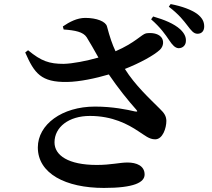

<svg xmlns="http://www.w3.org/2000/svg" viewBox="-20 -865 1040 944"><path d="M812 -667C828 -643 841 -629 858 -628C879 -628 894 -643 894 -664C895 -683 887 -701 866 -721C835 -749 788 -768 733 -784L723 -770C769 -730 794 -694 812 -667ZM901 -740C920 -715 932 -699 951 -699C972 -699 984 -713 984 -735C984 -758 975 -777 949 -797C921 -817 876 -834 819 -845L810 -832C862 -792 883 -763 901 -740ZM447 -341C285 -341 166 -253 166 -140C166 -12 302 59 491 59C639 59 691 32 691 -7C691 -50 651 -66 607 -66C568 -66 526 -54 456 -54C316 -54 248 -101 248 -165C248 -240 318 -295 422 -295C533 -295 609 -254 660 -220C693 -199 713 -180 743 -180C780 -180 798 -235 798 -271C797 -294 789 -308 765 -331C714 -382 645 -445 594 -526C668 -555 737 -593 766 -620C785 -638 787 -666 772 -683C755 -702 723 -705 698 -701C676 -696 645 -655 548 -613C532 -647 520 -682 506 -735C500 -759 456 -777 399 -777C359 -777 321 -757 289 -735L293 -720C350 -716 389 -708 406 -682C422 -657 443 -619 464 -582C404 -565 337 -552 293 -551C223 -551 183 -564 118 -618L104 -607C149 -504 182 -460 310 -462C372 -463 451 -480 515 -499C559 -434 612 -368 649 -327C658 -317 656 -315 644 -317C605 -326 534 -341 447 -341Z"/></svg>

Font: Noto Serif SC
Style: Bold
Weight: 700
Designer: Ryoko NISHIZUKA 西塚涼子 (kana & ideographs); Frank Grießhammer (Latin, Greek & Cyrillic); Wenlong ZHANG 张文龙 (bopomofo); San
Foundry: Adobe
Version: Version 2.001;hotconv 1.1.0;makeotfexe 2.6.0